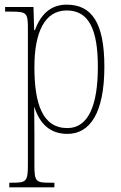

<svg xmlns="http://www.w3.org/2000/svg" viewBox="-20 -566 522 826"><path d="M20 240H214V220H194C134 220 128 215 128 143V14C128 -42 127 -82 127 -105H128C151 -34 195 10 270 10C367 10 429 -80 429 -279C429 -466 376 -546 267 -546C193 -546 153 -498 130 -436H127L124 -536H2V-516H26C96 -516 100 -511 100 -441V143C100 215 93 220 33 220H20ZM270 -15C163 -15 128 -119 128 -277C128 -427 172 -521 267 -521C361 -521 401 -442 401 -278C401 -115 361 -15 270 -15Z"/></svg>

Font: Noto Serif Hebrew Condensed Thin
Style: Regular
Weight: 100
Width: 3
Designer: Monotype Design Team
Foundry: Monotype Imaging Inc.
Version: Version 2.004